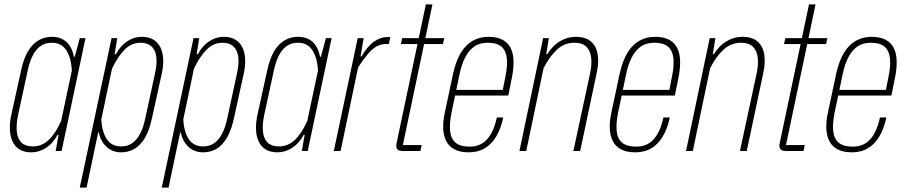

<svg xmlns="http://www.w3.org/2000/svg" viewBox="-20 -689 4132 876"><path d="M123 6Q91 6 69.5 -7Q48 -20 37 -44Q26 -68 25 -99.5Q24 -131 32 -167L76 -367Q88 -423 108.5 -456.5Q129 -490 156.5 -505.5Q184 -521 216 -521Q258 -521 283.5 -497.5Q309 -474 317 -430H321L344 -515H370L261 0H234L247 -73H242Q221 -34 189.5 -14Q158 6 123 6ZM130 -21Q170 -21 201.5 -50Q233 -79 259 -137L308 -368Q304 -428 281.5 -461Q259 -494 216 -494Q186 -494 164.5 -478.5Q143 -463 129 -435Q115 -407 107 -370L62 -162Q53 -117 57 -85.5Q61 -54 79 -37.5Q97 -21 130 -21Z M344 167 489 -515H515L503 -442H509Q530 -481 561 -501Q592 -521 627 -521Q658 -521 679 -508.5Q700 -496 711.5 -473.5Q723 -451 724.5 -419Q726 -387 717 -348L673 -148Q661 -93 640.5 -59Q620 -25 593 -9.5Q566 6 533 6Q493 6 466 -19Q439 -44 431 -85H428L375 167ZM533 -21Q561 -21 582 -35Q603 -49 618 -76.5Q633 -104 642 -145L687 -353Q698 -403 692.5 -434Q687 -465 668.5 -479.5Q650 -494 622 -494Q580 -494 549 -463Q518 -432 491 -376L442 -143Q446 -85 468 -53Q490 -21 533 -21Z M718 167 863 -515H889L877 -442H883Q904 -481 935 -501Q966 -521 1001 -521Q1032 -521 1053 -508.5Q1074 -496 1085.5 -473.5Q1097 -451 1098.5 -419Q1100 -387 1091 -348L1047 -148Q1035 -93 1014.5 -59Q994 -25 967 -9.5Q940 6 907 6Q867 6 840 -19Q813 -44 805 -85H802L749 167ZM907 -21Q935 -21 956 -35Q977 -49 992 -76.5Q1007 -104 1016 -145L1061 -353Q1072 -403 1066.5 -434Q1061 -465 1042.5 -479.5Q1024 -494 996 -494Q954 -494 923 -463Q892 -432 865 -376L816 -143Q820 -85 842 -53Q864 -21 907 -21Z M1246 6Q1214 6 1192.5 -7Q1171 -20 1160 -44Q1149 -68 1148 -99.5Q1147 -131 1155 -167L1199 -367Q1211 -423 1231.5 -456.5Q1252 -490 1279.5 -505.5Q1307 -521 1339 -521Q1381 -521 1406.5 -497.5Q1432 -474 1440 -430H1444L1467 -515H1493L1384 0H1357L1370 -73H1365Q1344 -34 1312.5 -14Q1281 6 1246 6ZM1253 -21Q1293 -21 1324.5 -50Q1356 -79 1382 -137L1431 -368Q1427 -428 1404.5 -461Q1382 -494 1339 -494Q1309 -494 1287.5 -478.5Q1266 -463 1252 -435Q1238 -407 1230 -370L1185 -162Q1176 -117 1180 -85.5Q1184 -54 1202 -37.5Q1220 -21 1253 -21Z M1503 0 1612 -515H1639L1625 -431H1629Q1657 -479 1687 -499.5Q1717 -520 1746 -520H1761L1754 -488H1739Q1717 -488 1697 -476.5Q1677 -465 1657.5 -441.5Q1638 -418 1614 -382L1534 0Z M1819 0Q1798 0 1792 -9.5Q1786 -19 1789 -34L1923 -669H1953L1818 -27H1904L1898 0ZM1809 -488 1815 -515H2007L2001 -488Z M2119 6Q2079 6 2053.5 -7.5Q2028 -21 2015.5 -46Q2003 -71 2002 -104.5Q2001 -138 2010 -178L2047 -352Q2060 -411 2082.5 -448Q2105 -485 2137 -503Q2169 -521 2208 -521Q2247 -521 2272 -508Q2297 -495 2309.5 -470.5Q2322 -446 2323 -412Q2324 -378 2316 -337L2299 -253H2050L2055 -279H2279L2273 -274L2286 -340Q2296 -388 2292.5 -422.5Q2289 -457 2268.5 -475.5Q2248 -494 2205 -494Q2168 -494 2143 -476Q2118 -458 2102 -426.5Q2086 -395 2077 -352L2040 -175Q2030 -126 2033.5 -91.5Q2037 -57 2058 -38.5Q2079 -20 2123 -20Q2172 -20 2202 -53Q2232 -86 2247 -153H2276Q2265 -101 2243.5 -65.5Q2222 -30 2191 -12Q2160 6 2119 6Z M2350 0 2458 -515H2484L2472 -442H2477Q2502 -482 2536 -501.5Q2570 -521 2606 -521Q2652 -521 2676.5 -499.5Q2701 -478 2707 -440Q2713 -402 2702 -354L2627 0H2596L2673 -358Q2681 -397 2677 -428Q2673 -459 2654.5 -476.5Q2636 -494 2601 -494Q2555 -494 2521 -462.5Q2487 -431 2460 -378L2381 0Z M2879 6Q2839 6 2813.5 -7.5Q2788 -21 2775.5 -46Q2763 -71 2762 -104.5Q2761 -138 2770 -178L2807 -352Q2820 -411 2842.5 -448Q2865 -485 2897 -503Q2929 -521 2968 -521Q3007 -521 3032 -508Q3057 -495 3069.5 -470.5Q3082 -446 3083 -412Q3084 -378 3076 -337L3059 -253H2810L2815 -279H3039L3033 -274L3046 -340Q3056 -388 3052.5 -422.5Q3049 -457 3028.5 -475.5Q3008 -494 2965 -494Q2928 -494 2903 -476Q2878 -458 2862 -426.5Q2846 -395 2837 -352L2800 -175Q2790 -126 2793.5 -91.5Q2797 -57 2818 -38.5Q2839 -20 2883 -20Q2932 -20 2962 -53Q2992 -86 3007 -153H3036Q3025 -101 3003.5 -65.5Q2982 -30 2951 -12Q2920 6 2879 6Z M3110 0 3218 -515H3244L3232 -442H3237Q3262 -482 3296 -501.5Q3330 -521 3366 -521Q3412 -521 3436.5 -499.5Q3461 -478 3467 -440Q3473 -402 3462 -354L3387 0H3356L3433 -358Q3441 -397 3437 -428Q3433 -459 3414.5 -476.5Q3396 -494 3361 -494Q3315 -494 3281 -462.5Q3247 -431 3220 -378L3141 0Z M3567 0Q3546 0 3540 -9.5Q3534 -19 3537 -34L3671 -669H3701L3566 -27H3652L3646 0ZM3557 -488 3563 -515H3755L3749 -488Z M3867 6Q3827 6 3801.5 -7.5Q3776 -21 3763.5 -46Q3751 -71 3750 -104.5Q3749 -138 3758 -178L3795 -352Q3808 -411 3830.5 -448Q3853 -485 3885 -503Q3917 -521 3956 -521Q3995 -521 4020 -508Q4045 -495 4057.5 -470.5Q4070 -446 4071 -412Q4072 -378 4064 -337L4047 -253H3798L3803 -279H4027L4021 -274L4034 -340Q4044 -388 4040.5 -422.5Q4037 -457 4016.5 -475.5Q3996 -494 3953 -494Q3916 -494 3891 -476Q3866 -458 3850 -426.5Q3834 -395 3825 -352L3788 -175Q3778 -126 3781.5 -91.5Q3785 -57 3806 -38.5Q3827 -20 3871 -20Q3920 -20 3950 -53Q3980 -86 3995 -153H4024Q4013 -101 3991.5 -65.5Q3970 -30 3939 -12Q3908 6 3867 6Z"/></svg>

Font: Hubot Sans Condensed ExtraLight
Style: Italic
Weight: 200
Width: 3
Italic angle: -12.0243°
Designer: Deni Anggara
Foundry: GitHub, Inc., Subsidiary of Microsoft Corporation
Version: Version 2.000